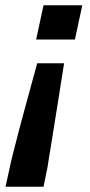

<svg xmlns="http://www.w3.org/2000/svg" viewBox="-20 -530 342 728"><path d="M1 178 17 105Q21 85 30.5 47.5Q40 10 52 -36Q64 -82 77 -129Q90 -176 101.5 -218.5Q113 -261 121 -290H223Q210 -207 200 -144.5Q190 -82 183 -38.5Q176 5 171.5 33.5Q167 62 164 79Q161 96 160 105L145 178ZM117 -380 145 -510H292L264 -380Z"/></svg>

Font: Saira Expanded SemiBold
Style: Italic
Weight: 600
Width: 7
Italic angle: -12°
Designer: Hector Gatti with collaboration of the Omnibus-Type team
Foundry: Omnibus-Type
Version: Version 1.101